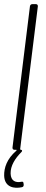

<svg xmlns="http://www.w3.org/2000/svg" viewBox="-32 -720 219 923"><path d="M70 154C44 159 20 151 19 114C18 77 41 41 70 12C77 6 75 0 67 0C66 0 65 -2 65 -4L150 -690C150 -696 147 -700 141 -700H123C117 -700 113 -696 112 -690L28 -10C28 -4 31 0 37 0H46C48 0 49 2 46 5C1 44 -13 87 -12 125C-10 181 37 188 73 180C80 179 82 174 82 168L81 161C81 155 77 152 70 154Z"/></svg>

Font: Barlow Condensed ExtraLight
Style: Italic
Weight: 275
Width: 3
Italic angle: -7°
Designer: Jeremy Tribby
Foundry: Tribby Type
Version: Version 1.422;hotconv 1.0.109;makeotfexe 2.5.65596